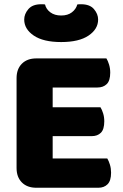

<svg xmlns="http://www.w3.org/2000/svg" viewBox="-20 -881 581 904"><path d="M58 -513Q58 -556 83 -581Q108 -606 151 -606H481Q488 -595 493.5 -577Q499 -559 499 -539Q499 -501 482.5 -485Q466 -469 439 -469H228V-376H453Q460 -365 465.5 -347.5Q471 -330 471 -310Q471 -272 455 -256Q439 -240 412 -240H228V-135H485Q492 -124 497.5 -106Q503 -88 503 -68Q503 -30 486.5 -13.5Q470 3 443 3H151Q108 3 83 -22Q58 -47 58 -90ZM268 -683Q184 -683 139 -713.5Q94 -744 94 -789Q94 -815 113.5 -838Q133 -861 174 -861Q179 -861 183 -861Q187 -861 192 -860Q197 -838 217 -823Q237 -808 268 -808Q299 -808 318.5 -823Q338 -838 344 -860Q349 -861 353 -861Q357 -861 362 -861Q403 -861 422.5 -838Q442 -815 442 -789Q442 -744 397 -713.5Q352 -683 268 -683Z"/></svg>

Font: Baloo
Style: Regular
Weight: 400
Designer: Sarang Kulkarni and Ek Type
Foundry: Ek Type
Version: Version 1.443;PS 1.000;hotconv 16.6.51;makeotf.lib2.5.65220;